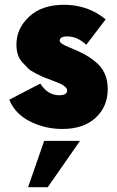

<svg xmlns="http://www.w3.org/2000/svg" viewBox="-20 -530 490 804"><path d="M241.2 10Q167.5 10 105 -21.9Q42.5 -53.8 18.8 -112.5L148.8 -180Q180 -131.2 227.5 -131.2Q261.2 -131.2 261.2 -151.2Q261.2 -170 210 -188.8L187.5 -197.5Q166.2 -205 158.1 -208.8Q150 -212.5 128.8 -223.1Q107.5 -233.8 97.5 -243.8Q87.5 -253.8 73.8 -268.8Q60 -283.8 54.4 -302.5Q48.8 -321.2 48.8 -343.8Q48.8 -411.2 102.5 -460.6Q156.2 -510 247.5 -510Q348.8 -510 422.5 -448.8L341.2 -342.5Q303.8 -377.5 261.2 -377.5Q230 -377.5 230 -358.8Q230 -347.5 271.2 -331.2Q305 -317.5 328.1 -305.6Q351.2 -293.8 377.5 -273.1Q403.8 -252.5 417.5 -223.8Q431.2 -195 431.2 -157.5Q431.2 -83.8 380.6 -36.9Q330 10 241.2 10ZM180 253.8H97.5L165 60H315Z"/></svg>

Font: Now Black
Style: Regular
Weight: 900
Designer: Alfredo Marco Pradil
Foundry: Alfredo Marco Pradil
Version: Version 1.002;PS 001.002;hotconv 1.0.88;makeotf.lib2.5.64775